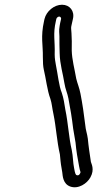

<svg xmlns="http://www.w3.org/2000/svg" viewBox="-20 -698 441 811"><path d="M218 -618C219 -623 225 -628 230 -628C235 -628 239 -623 238 -618L236 -609C235 -604 233 -597 232 -589C228 -567 231 -558 231 -545C231 -514 231 -506 232 -473C233 -426 246 -386 252 -347C256 -321 265 -304 269 -282C277 -241 284 -198 289 -155C293 -129 296 -114 299 -96C302 -61 308 -27 314 4C318 30 323 27 318 35C315 41 311 44 304 42C300 41 297 36 293 12C288 -11 289 -36 283 -65C271 -114 268 -178 256 -235C252 -260 249 -282 241 -306C229 -334 224 -386 216 -424C214 -436 211 -450 211 -468C213 -527 203 -553 216 -609ZM286 -609 288 -618C296 -651 275 -678 242 -678C209 -678 176 -651 168 -618L166 -609C151 -542 162 -507 161 -458C161 -434 162 -418 165 -404C174 -368 179 -317 193 -280C199 -262 200 -242 206 -215C217 -162 220 -102 233 -46C235 -27 236 -9 240 12C241 17 241 20 243 30C245 46 246 79 277 90C311 102 348 77 362 51C381 17 365 -8 364 -14C359 -47 354 -79 351 -112C348 -135 342 -147 340 -171C335 -214 328 -261 320 -302C315 -328 307 -345 302 -366C295 -407 284 -446 283 -485C284 -520 283 -530 282 -557C281 -576 279 -580 282 -591C283 -597 285 -603 286 -609Z"/></svg>

Font: Electronic
Style: OutlineIt
Weight: 700
Version: Version 1.011